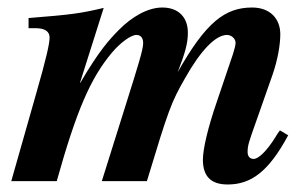

<svg xmlns="http://www.w3.org/2000/svg" viewBox="-20 -482 817 511"><path d="M725 -135C721 -130 717 -124 713 -117C690 -80 668 -59 655 -59C646 -59 639 -65 639 -77C639 -95 642 -103 660 -154L705 -282C720 -325 726 -365 726 -391C726 -432 699 -462 651 -462C579 -462 528 -423 453 -290C473 -342 480 -367 480 -395C480 -437 454 -462 412 -462C372 -462 330 -436 298 -404C271 -377 243 -346 194 -262H193L256 -461C193 -446 169 -443 56 -434V-407H74C100 -407 112 -398 112 -382C112 -367 104 -329 76 -232L10 0H131C184 -189 221 -274 278 -342C300 -368 328 -389 343 -389C353 -389 361 -383 361 -367C361 -350 348 -309 316 -207L251 0H371C429 -192 436 -210 472 -273C514 -348 554 -389 584 -389C596 -389 607 -379 607 -368C607 -362 604 -351 600 -338L556 -208C534 -144 520 -86 520 -57C520 -11 543 9 586 9C648 9 695 -25 747 -122Z"/></svg>

Font: STIXGeneral
Style: Bold Italic
Weight: 700
Italic angle: -16.33°
Designer: MicroPress Inc., with final additions and corrections provided by Coen Hoffman, Elsevier (retired)
Version: Version 1.1.0